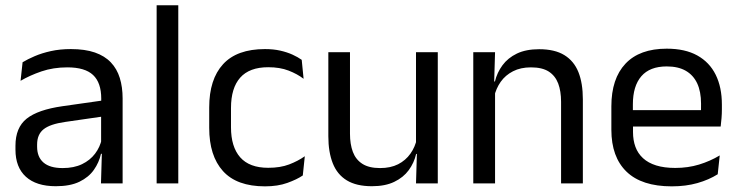

<svg xmlns="http://www.w3.org/2000/svg" viewBox="-20 -682 2746 714"><path d="M355.5 0 359 -118.5 356 -131V-286.5L356.5 -315Q356.5 -374.5 326.2 -403Q296 -431.5 230.5 -431.5Q178 -431.5 134.2 -416.5Q90.5 -401.5 56.5 -381.5L64 -450.5Q83 -462 109.2 -473.2Q135.5 -484.5 169.2 -492Q203 -499.5 243.5 -499.5Q296 -499.5 332.8 -486.8Q369.5 -474 392.2 -450Q415 -426 425.5 -392Q436 -358 436 -316V0ZM187.5 10.5Q115 10.5 76.2 -24.8Q37.5 -60 37.5 -125.5V-140Q37.5 -207.5 79.2 -240.8Q121 -274 212 -287L366.5 -309L371 -250L222 -228.5Q166 -220.5 142 -201.2Q118 -182 118 -144.5V-136.5Q118 -98 141.8 -77.5Q165.5 -57 213 -57Q255 -57 285 -71.5Q315 -86 333.5 -110.5Q352 -135 358.5 -165L371 -110H355.5Q348.5 -78 329.2 -50.5Q310 -23 275.5 -6.2Q241 10.5 187.5 10.5Z M562.5 0V-662.5H643V0Z M965.5 11Q860.5 11 809.2 -45.8Q758 -102.5 758 -206.5V-282.5Q758 -387 809.5 -443.2Q861 -499.5 965.5 -499.5Q996.5 -499.5 1022 -493.8Q1047.5 -488 1067.8 -478.8Q1088 -469.5 1102 -459.5L1109 -389Q1085.5 -407 1053.2 -419.5Q1021 -432 977.5 -432Q907.5 -432 873.2 -393.2Q839 -354.5 839 -280.5V-208.5Q839 -136 873.2 -97Q907.5 -58 977.5 -58Q1022.5 -58 1055.2 -70.5Q1088 -83 1113.5 -101L1106 -29.5Q1084 -14.5 1048.5 -1.8Q1013 11 965.5 11Z M1281.5 -488V-184.5Q1281.5 -146 1292.2 -117.2Q1303 -88.5 1327.5 -72.8Q1352 -57 1393.5 -57Q1432.5 -57 1460.5 -71.2Q1488.5 -85.5 1506.2 -110.5Q1524 -135.5 1530.5 -167L1545 -109.5H1527.5Q1520 -76.5 1500 -49.2Q1480 -22 1446.2 -5.8Q1412.5 10.5 1363 10.5Q1305.5 10.5 1269.8 -11.2Q1234 -33 1217.5 -74.8Q1201 -116.5 1201 -175.5V-488ZM1608 -488V0H1527L1530.5 -117L1527 -122V-488Z M2066.5 0V-303.5Q2066.5 -343 2055.8 -371.5Q2045 -400 2020.8 -415.8Q1996.5 -431.5 1954.5 -431.5Q1916 -431.5 1887.8 -417Q1859.5 -402.5 1842 -377.8Q1824.5 -353 1817.5 -321.5L1803 -379H1820.5Q1828.5 -412 1848.5 -439.2Q1868.5 -466.5 1902.2 -482.8Q1936 -499 1985 -499Q2043 -499 2078.8 -477Q2114.5 -455 2131 -413.8Q2147.5 -372.5 2147.5 -312.5V0ZM1740 0V-488H1821L1817.5 -371L1821 -366.5V0Z M2478 11Q2366.5 11 2310 -43.5Q2253.5 -98 2253.5 -199.5V-286.5Q2253.5 -389.5 2306 -445.2Q2358.5 -501 2459.5 -501Q2527.5 -501 2573 -475.8Q2618.5 -450.5 2641.5 -404Q2664.5 -357.5 2664.5 -293V-275Q2664.5 -259 2663.2 -243Q2662 -227 2660 -211.5H2585.5Q2586.5 -235.5 2586.8 -257Q2587 -278.5 2587 -296.5Q2587 -341 2572.8 -371.8Q2558.5 -402.5 2530.2 -418.8Q2502 -435 2459.5 -435Q2396.5 -435 2365 -398.5Q2333.5 -362 2333.5 -294V-247.5L2334 -237.5V-191Q2334 -160.5 2343 -136Q2352 -111.5 2371.2 -93.8Q2390.5 -76 2420.2 -66.8Q2450 -57.5 2491 -57.5Q2538.5 -57.5 2579.5 -70Q2620.5 -82.5 2656.5 -104L2649 -34Q2616.5 -13.5 2573.5 -1.2Q2530.5 11 2478 11ZM2296 -211.5V-272.5H2643V-211.5Z"/></svg>

Font: Anek Gurmukhi Medium
Style: Regular
Weight: 400
Version: Version 1.003